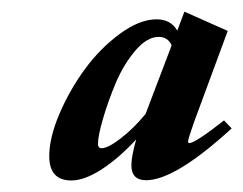

<svg xmlns="http://www.w3.org/2000/svg" viewBox="-20 -588 419 331"><path d="M103 -276.9Q64.9 -276.9 64.9 -318.8Q64.9 -350.6 82.5 -391.8Q100.1 -433.1 126.5 -469Q152.8 -504.9 186.8 -529.8Q220.7 -554.7 250 -554.7Q274.4 -554.7 285.6 -535.2L297.9 -567.9L372.6 -534.7L314.5 -377.4Q304.2 -348.1 304.2 -344.2Q304.2 -341.3 306.2 -341.3Q316.4 -341.3 366.2 -380.4L379.4 -366.7Q281.7 -277.3 231.9 -277.3Q206.5 -277.3 206.5 -303.2Q206.5 -318.4 214.8 -347.7Q184.6 -314.9 155 -295.9Q125.5 -276.9 103 -276.9ZM148.9 -339.8Q148.9 -332.5 155.3 -332.5Q166 -332.5 187.7 -349.1Q209.5 -365.7 231 -391.6L275.9 -509.8Q269.5 -524.4 253.4 -524.4Q233.4 -524.4 213.1 -500.5Q192.9 -476.6 179.4 -444.6Q166 -412.6 157.5 -383.1Q148.9 -353.5 148.9 -339.8Z"/></svg>

Font: Elstob 10pt
Style: Bold Italic
Weight: 700
Italic angle: -20°
Designer: Peter S. Baker
Version: Version 1.015